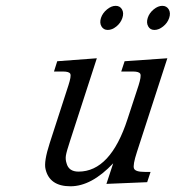

<svg xmlns="http://www.w3.org/2000/svg" viewBox="-20 -631 609 665"><path d="M542.2 -610.8Q557.1 -610.8 564.5 -598.4Q571.8 -585.9 565.9 -568.6Q560.1 -551.3 544.9 -539.3Q529.8 -527.3 514.9 -527.3Q500 -527.3 493.2 -539.8Q486.3 -552.2 491.7 -569.1Q497.1 -585.9 512.2 -598.4Q527.3 -610.8 542.2 -610.8ZM380.6 -610.8Q395.5 -610.8 402.6 -598.4Q409.7 -585.9 403.8 -568.6Q397.9 -551.3 383.1 -539.3Q368.2 -527.3 353.3 -527.3Q338.4 -527.3 331.3 -539.8Q324.2 -552.2 329.8 -569.1Q335.4 -585.9 350.6 -598.4Q365.7 -610.8 380.6 -610.8ZM372.1 -65.4Q296.9 14.2 224.1 14.2Q151.4 14.2 137.7 -45.4Q131.3 -70.8 152.3 -135.7L217.3 -336.4Q227.1 -366.7 223.6 -375Q220.2 -383.3 197.8 -383.3H167L178.2 -418.9L315.4 -429.2L223.1 -144.5Q210.4 -106 208.3 -92.5Q206.1 -79.1 210.4 -65.9Q217.8 -36.6 252 -36.6Q362.8 -36.6 421.9 -219.2L460 -335.4Q469.7 -366.2 466.1 -374.8Q462.4 -383.3 440.4 -383.3H399.9L411.6 -418.9L559.6 -429.2L454.1 -104Q439.5 -59.1 444.1 -47.4Q448.7 -35.6 481.4 -35.6H501.5L489.7 0L348.6 5.9Z"/></svg>

Font: RIT Rachana
Style: Italic
Weight: 400
Designer: Hussain KH
Version: 1.5.2